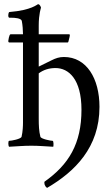

<svg xmlns="http://www.w3.org/2000/svg" viewBox="-20 -698 533 917"><path d="M19.5 -502C19.5 -495.1 24.4 -495.1 24.4 -495.1H89.8V-112.3C89.8 -98.6 88.9 -69.3 83 -44.9C80.1 -34.2 35.2 -25.4 23.4 -25.4C18.6 -25.4 18.6 -2 23.4 2.9C63.5 1 89.8 -2 129.9 -2C167 -2 195.3 1 234.4 2.9C236.3 -2.9 236.3 -25.4 231.4 -25.4C222.7 -25.4 175.8 -34.2 172.9 -44.9C166 -71.3 165 -99.6 165 -131.8V-347.7C187.5 -364.3 213.9 -373 245.1 -373C307.6 -373 369.1 -320.3 369.1 -173.8C369.1 -11.7 308.6 87.9 192.4 169.9C191.4 170.9 191.4 178.7 193.4 184.6C195.3 189.5 199.2 196.3 205.1 199.2C336.9 122.1 455.1 6.8 455.1 -187.5C455.1 -323.2 393.6 -425.8 285.2 -425.8C262.7 -425.8 246.1 -419.9 226.6 -410.2L165 -379.9V-495.1H302.7C302.7 -495.1 305.7 -495.1 306.6 -499C310.5 -514.6 313.5 -524.4 313.5 -530.3C313.5 -533.2 312.5 -534.2 310.5 -534.2H165V-577.1C165 -630.9 175.8 -661.1 175.8 -661.1C174.8 -667 168.9 -677.7 163.1 -677.7H161.1C158.2 -677.7 131.8 -649.4 25.4 -640.6C20.5 -640.6 19.5 -627 19.5 -625C19.5 -617.2 21.5 -613.3 25.4 -613.3H34.2C50.8 -613.3 80.1 -611.3 84 -598.6C87.9 -579.1 89.8 -552.7 89.8 -536.1V-534.2H30.3C23.4 -534.2 19.5 -502 19.5 -502Z"/></svg>

Font: Crimson
Style: Roman
Weight: 400
Version: Version 0.2